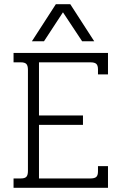

<svg xmlns="http://www.w3.org/2000/svg" viewBox="-20 -901 583 921"><path d="M248 -881H317L432 -703H374L282 -842L191 -703H133ZM45 -45H80Q99 -45 106.5 -53Q114 -61 114 -81V-566Q114 -586 106.5 -594Q99 -602 80 -602H45V-647H498V-544H450V-568Q450 -587 442 -594.5Q434 -602 414 -602H167V-347H378V-302H167V-45H414Q434 -45 442 -52.5Q450 -60 450 -79V-104H498V0H45Z"/></svg>

Font: Pridi ExtraLight
Style: Regular
Weight: 275
Designer: Katatrad Team
Foundry: CadsonDemak
Version: Version 1.001